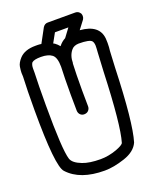

<svg xmlns="http://www.w3.org/2000/svg" viewBox="-163 -994 885 1089"><g transform="rotate(-20 280.0 -450.0)"><path d="M278 -69Q326 -69 376 -87Q418 -103 422 -115Q451 -212 463 -532L469 -644Q471 -667 471 -685Q470 -703 463 -712Q450 -728 384 -728Q355 -727 341 -710Q316 -681 316 -635L315 -634Q312 -576 312 -470Q312 -420 313 -375Q313 -361 303.5 -350.5Q294 -340 277 -340Q264 -340 254.5 -349Q245 -358 244 -373Q243 -420 243 -470Q243 -575 246 -638Q246 -695 223 -712.5Q200 -730 157 -730Q116 -730 102 -718Q93 -706 93 -683V-658Q90 -590 90 -462Q90 -194 109 -134Q118 -105 170 -85Q211 -69 278 -69ZM416 -797Q531 -788 539 -702L540 -675Q540 -648 537 -628L532 -529Q521 -201 488 -93Q467 -45 399.5 -22.5Q332 0 278 0Q130 0 59 -78Q20 -117 20 -458Q20 -582 24 -660L23 -682Q23 -696 26.5 -718.5Q30 -741 53 -766Q85 -800 149 -800H162Q174 -800 185 -798Q203 -832 231 -883Q242 -900 260 -900H427Q446 -900 457 -882Q460 -874 460 -867Q460 -856 454 -847ZM249 -778Q253 -776 258 -773Q272 -763 283 -749Q300 -771 323 -783L361 -834H280Z"/></g></svg>

Font: Bubblez Graffiti
Style: Regular
Weight: 400
Designer: GGBotNet
Foundry: GGBotNet
Version: 1.00